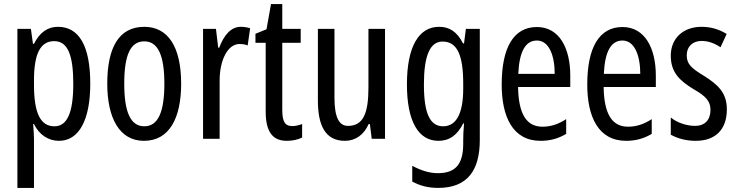

<svg xmlns="http://www.w3.org/2000/svg" viewBox="-20 -678 3603 938"><path d="M263 -547C215 -547 175 -522 146 -464H141L131 -537H65V240H146V0C146 -20 144 -44 142 -72H146C171 -20 216 10 268 10C366 10 421 -92 421 -269C421 -454 366 -547 263 -547ZM245 -477C312 -477 338 -407 338 -268C338 -127 308 -61 246 -61C178 -61 146 -124 146 -265V-285C146 -417 178 -477 245 -477Z M865 -269C865 -452 799 -547 685 -547C561 -547 504 -446 504 -269C504 -101 564 10 683 10C808 10 865 -102 865 -269ZM587 -269C587 -407 616 -476 685 -476C752 -476 783 -407 783 -269C783 -130 752 -61 685 -61C617 -61 587 -132 587 -269Z M1156 -547C1109 -547 1074 -507 1051 -445H1046L1035 -537H972V0H1053V-280C1052 -385 1093 -463 1150 -463C1165 -463 1178 -461 1190 -456L1202 -540C1186 -545 1171 -547 1156 -547Z M1408 -62C1369 -62 1359 -89 1359 -143V-469H1449V-537H1359V-658H1304L1282 -535L1228 -513V-469H1278V-133C1278 -37 1310 10 1381 10C1411 10 1435 4 1456 -6V-72C1440 -66 1424 -62 1408 -62Z M1861 -537H1780V-251C1780 -123 1754 -63 1680 -63C1635 -63 1614 -107 1614 -202V-537H1533V-187C1533 -67 1568 10 1665 10C1716 10 1758 -19 1781 -72H1787L1796 0H1861Z M2125 -547C2027 -547 1968 -452 1968 -266C1968 -85 2024 10 2122 10C2176 10 2214 -18 2243 -75H2247C2244 -43 2243 -13 2243 9V25C2243 129 2201 168 2119 168C2079 168 2039 156 1994 132V209C2033 230 2072 240 2121 240C2263 240 2324 155 2324 6V-537H2256L2247 -466H2242C2213 -523 2176 -547 2125 -547ZM2142 -475C2212 -475 2243 -412 2243 -270V-245C2243 -123 2209 -61 2145 -61C2081 -61 2051 -123 2051 -265C2051 -402 2079 -475 2142 -475Z M2603 -546C2490 -546 2431 -447 2431 -265C2431 -109 2484 10 2621 10C2667 10 2708 -1 2746 -24V-96C2706 -70 2669 -59 2630 -59C2551 -59 2513 -123 2511 -253H2766V-309C2766 -442 2713 -546 2603 -546ZM2603 -480C2663 -480 2690 -405 2690 -317H2512C2517 -428 2548 -480 2603 -480Z M3021 -546C2908 -546 2849 -447 2849 -265C2849 -109 2902 10 3039 10C3085 10 3126 -1 3164 -24V-96C3124 -70 3087 -59 3048 -59C2969 -59 2931 -123 2929 -253H3184V-309C3184 -442 3131 -546 3021 -546ZM3021 -480C3081 -480 3108 -405 3108 -317H2930C2935 -428 2966 -480 3021 -480Z M3531 -144C3531 -226 3486 -265 3420 -307C3357 -345 3335 -365 3335 -408C3335 -450 3363 -478 3408 -478C3441 -478 3472 -466 3500 -447L3530 -512C3493 -535 3453 -547 3407 -547C3318 -547 3257 -491 3257 -406C3257 -323 3302 -283 3369 -242C3429 -208 3451 -183 3451 -141C3451 -92 3423 -63 3376 -63C3332 -63 3286 -80 3257 -104V-20C3287 -3 3329 10 3379 10C3475 10 3531 -45 3531 -144Z"/></svg>

Font: Noto Sans Arabic UI XCn
Style: Regular
Weight: 400
Width: 2
Designer: Monotype Design Team, Nadine Chahine and Nizar Qandah
Foundry: Monotype Imaging Inc.
Version: Version 2.010